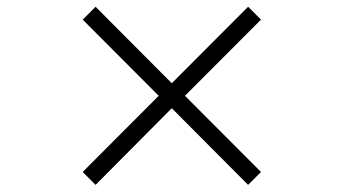

<svg xmlns="http://www.w3.org/2000/svg" viewBox="-20 -568 1002 560"><path d="M703.6 -28.8 481 -252.4 258.8 -28.8 221.2 -66.4 442.9 -288.6 221.2 -510.7 258.8 -548.3 481 -325.2 703.6 -548.3 741.2 -510.7 519.5 -288.6 741.2 -66.4Z"/></svg>

Font: Tai Heritage Pro
Style: Regular
Weight: 400
Designer: Faah Baccam, Walt Agee, Victor Gaultney, Annie Olsen
Foundry: SIL International
Version: Version 2.600